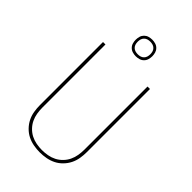

<svg xmlns="http://www.w3.org/2000/svg" viewBox="-281 -1055 1162 1162"><g transform="rotate(45 300.0 -474.0)"><path d="M300 8Q273 8 246 3Q219 -2 195 -14Q171 -26 151.5 -46Q132 -66 120 -90Q108 -114 103.5 -141Q99 -168 99 -195V-735H120V-195Q120 -171 124 -146.5Q128 -122 138.5 -100Q149 -78 166.5 -60Q184 -42 205.5 -31Q227 -20 251.5 -15.5Q276 -11 300 -11Q324 -11 348.5 -15.5Q373 -20 394.5 -31Q416 -42 433.5 -60Q451 -78 461.5 -100Q472 -122 476 -146.5Q480 -171 480 -195V-735H501V-195Q501 -168 496.5 -141Q492 -114 480 -90Q468 -66 448.5 -46Q429 -26 405 -14Q381 -2 354 3Q327 8 300 8ZM300 -814Q286 -814 272 -818Q258 -822 247.5 -832.5Q237 -843 233 -857Q229 -871 229 -885Q229 -899 233 -913Q237 -927 247.5 -937.5Q258 -948 272 -952Q286 -956 300 -956Q314 -956 328 -952Q342 -948 352.5 -937.5Q363 -927 367 -913Q371 -899 371 -885Q371 -871 367 -857Q363 -843 352.5 -832.5Q342 -822 328 -818Q314 -814 300 -814ZM300 -831Q311 -831 321.5 -834Q332 -837 340 -845Q348 -853 351 -863.5Q354 -874 354 -885Q354 -896 351 -906.5Q348 -917 340 -925Q332 -933 321.5 -936Q311 -939 300 -939Q289 -939 278.5 -936Q268 -933 260 -925Q252 -917 249 -906.5Q246 -896 246 -885Q246 -874 249 -863.5Q252 -853 260 -845Q268 -837 278.5 -834Q289 -831 300 -831Z"/></g></svg>

Font: Iosevka Curly Thin Extended
Style: Regular
Weight: 100
Width: 7
Monospace: yes
Designer: Belleve Invis
Foundry: Belleve Invis
Version: Version 11.1.0; ttfautohint (v1.8.3)